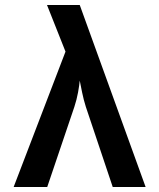

<svg xmlns="http://www.w3.org/2000/svg" viewBox="-20 -750 639 770"><path d="M34.7 0 242.7 -543 168.5 -730H299.8L564 0H432.1L324.2 -321.8Q315.4 -349.6 309.3 -379.4Q303.2 -409.2 299.8 -426.8Q298.3 -408.7 293 -379.4Q287.6 -350.1 278.3 -321.8L169.4 0Z"/></svg>

Font: UDEV Gothic 35
Style: Bold
Weight: 700
Version: v2.1.0; ttfautohint (v1.8.4.7-5d5b-dirty) -l 6 -r 45 -G 200 